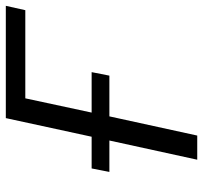

<svg xmlns="http://www.w3.org/2000/svg" viewBox="-39 -659 698 660"><g transform="rotate(-90 310.0 -329.0)"><path d="M605 -591H302L253 -363H392L380 -302H240L174 0H91L157 -302H49L61 -363H170L234 -658H620Z"/></g></svg>

Font: EauTest Medium
Style: Italic
Weight: 500
Italic angle: -12°
Designer: Christian Thalmann (Catharsis Fonts)
Version: Version 0.001;PS 000.001;hotconv 1.0.88;makeotf.lib2.5.64775